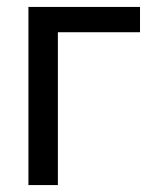

<svg xmlns="http://www.w3.org/2000/svg" viewBox="-20 -534 439 554"><path d="M62 0V-514H147V0ZM87 -441V-514H384V-441Z"/></svg>

Font: TikTok Sans 24pt
Style: Regular
Weight: 400
Version: Version 4.000